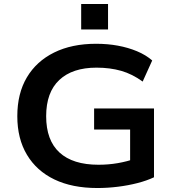

<svg xmlns="http://www.w3.org/2000/svg" viewBox="-20 -935 881 965"><path d="M469 10Q343 10 253.5 -33Q164 -76 115.5 -157Q67 -238 67 -351Q67 -465 115 -546Q163 -627 252 -671Q341 -715 463 -715Q521 -715 572.5 -705.5Q624 -696 668.5 -677.5Q713 -659 745 -631L697 -525Q645 -563 589 -579Q533 -595 465 -595Q344 -595 278 -533Q212 -471 212 -351Q212 -230 279 -168.5Q346 -107 475 -107Q525 -107 571.5 -115Q618 -123 661 -138L634 -90V-284H453V-390H754V-44Q718 -27 671.5 -15Q625 -3 573 3.5Q521 10 469 10ZM388 -787V-915H523V-787Z"/></svg>

Font: Nunito Sans 10pt SemiExpanded
Style: Bold
Weight: 700
Width: 6
Designer: Vernon Adams
Foundry: Vernon Adams
Version: Version 3.101;gftools[0.9.27]